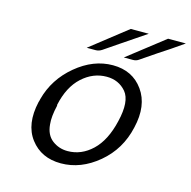

<svg xmlns="http://www.w3.org/2000/svg" viewBox="-101 -770 872 876"><g transform="rotate(15 335.5 -332.0)"><path d="M239 -534 411 -669H496Q439 -630 382 -592L310 -543Q296 -534 281 -534ZM414 -535 587 -670H671Q607 -625 557 -593L485 -544Q473 -535 457 -535ZM91 -238Q92 -241 93.5 -246Q95 -251 95 -253Q121 -352 202.5 -420Q284 -488 376 -488Q469 -488 519 -418Q569 -348 543 -239Q519 -131 437 -62.5Q355 6 261 6Q168 6 117 -61Q66 -128 91 -238ZM176 -247Q176 -246 177 -244Q164 -189 168 -153Q172 -104 203.5 -80Q235 -56 276 -56Q341 -56 392 -104.5Q443 -153 465 -248Q489 -347 454 -389Q419 -430 362 -430Q298 -430 246.5 -383Q195 -336 176 -247Z"/></g></svg>

Font: Coval
Style: Light Italic
Weight: 300
Foundry: Context Ltd
Version: Version 001.000